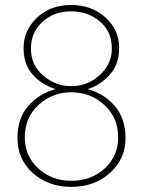

<svg xmlns="http://www.w3.org/2000/svg" viewBox="-20 -729 569 767"><path d="M103.5 -535.2Q103.5 -468.8 152.8 -426.8Q202.1 -384.8 264.6 -384.8Q329.1 -384.8 377.9 -428.7Q426.8 -472.7 426.8 -535.2Q426.8 -602.5 379.4 -643.1Q332 -683.6 264.6 -683.6Q193.4 -683.6 148.4 -640.6Q103.5 -597.7 103.5 -535.2ZM49.8 -178.7Q49.8 -256.8 93.3 -306.2Q136.7 -355.5 202.1 -373Q146.5 -390.6 110.4 -431.2Q74.2 -471.7 74.2 -537.1Q74.2 -607.4 127.4 -658.2Q180.7 -709 264.6 -709Q346.7 -709 401.4 -659.2Q456.1 -609.4 456.1 -537.1Q456.1 -472.7 418.5 -430.7Q380.9 -388.7 330.1 -373Q395.5 -355.5 438.5 -305.7Q481.4 -255.9 481.4 -176.8Q481.4 -93.8 419.4 -38.1Q357.4 17.6 264.6 17.6Q173.8 17.6 111.8 -37.1Q49.8 -91.8 49.8 -178.7ZM79.1 -180.7Q79.1 -105.5 132.8 -56.2Q186.5 -6.8 264.6 -6.8Q344.7 -6.8 398.4 -56.2Q452.1 -105.5 452.1 -180.7Q452.1 -258.8 397 -309.6Q341.8 -360.4 264.6 -360.4Q189.5 -360.4 134.3 -310.1Q79.1 -259.8 79.1 -180.7Z"/></svg>

Font: Gothic A1 Thin
Style: Regular
Weight: 250
Designer: HanYang I&C Co.,Ltd.
Foundry: HanYang I&C Co.,Ltd.
Version: Version 2.50